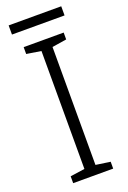

<svg xmlns="http://www.w3.org/2000/svg" viewBox="-160 -893 631 947"><g transform="rotate(-20 155.5 -420.0)"><path d="M261 0H51V-36L127 -47V-666L51 -678V-714H261V-678L185 -666V-47L261 -36ZM294 -840V-792H18V-840Z"/></g></svg>

Font: Noto Sans Tamil Light
Style: Regular
Weight: 300
Designer: Jelle Bosma - Monotype Design Team
Foundry: Monotype Imaging Inc.
Version: Version 2.004; ttfautohint (v1.8.4.7-5d5b)